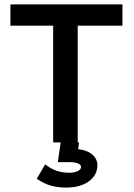

<svg xmlns="http://www.w3.org/2000/svg" viewBox="-20 -643 603 867"><path d="M220 0H254L241 89H293C323 89 346 96 346 111C346 127 322 137 294 137C255 137 220 128 184 99L146 164C191 196 234 204 279 204C369 204 420 159 420 103C420 68 390 36 333 31L337 0H331V-527H533V-623H27V-527H220Z"/></svg>

Font: Inconsolata SemiExpanded
Style: Bold
Weight: 700
Width: 6
Monospace: yes
Designer: Raph Levien, Cyreal, Brenton Simpson
Foundry: Raph Levien, Cyreal, Google
Version: Version 3.100